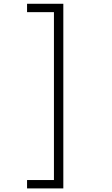

<svg xmlns="http://www.w3.org/2000/svg" viewBox="-20 -822 610 1043"><path d="M127 156H273V-756H127V-801.5H324V201.5H127Z"/></svg>

Font: League Mono Narrow UltraLight
Style: Regular
Weight: 200
Width: 3
Designer: Tyler Finck
Foundry: The League of Moveable Type / Tyler Finck
Version: Version 2.210